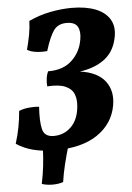

<svg xmlns="http://www.w3.org/2000/svg" viewBox="-69 -728 653 949"><g transform="rotate(-5 257.5 -254.0)"><path d="M178 9Q61 9 -11 -40Q2 -81 9.5 -121Q17 -161 20 -200Q40 -209 68.5 -212Q97 -215 120 -212Q115 -140 124.5 -101Q134 -62 180 -62Q231 -62 266.5 -97Q302 -132 308 -195Q312 -231 301.5 -258Q291 -285 259 -299Q227 -313 169 -309Q167 -325 169.5 -346Q172 -367 180 -383Q254 -382 298 -423Q342 -464 352 -526Q359 -566 345.5 -589.5Q332 -613 291 -613Q249 -613 227.5 -583.5Q206 -554 184 -483Q158 -480 130 -483.5Q102 -487 85 -498Q95 -536 101.5 -570Q108 -604 109 -639Q160 -663 216 -674Q272 -685 323 -685Q393 -685 442 -665.5Q491 -646 512.5 -607.5Q534 -569 520 -512Q505 -448 457 -413Q409 -378 336 -368Q423 -356 460.5 -307Q498 -258 485 -186Q469 -97 391 -44Q313 9 178 9ZM100 169Q118 85 121 -10H248Q234 37 223 82Q212 127 206 169Q183 177 153.5 177Q124 177 100 169Z"/></g></svg>

Font: Vollkorn ExtraBold
Style: Italic
Weight: 800
Italic angle: -11°
Designer: Friedrich Althausen
Foundry: Friedrich Althausen
Version: Version 5.000; ttfautohint (v1.8.3)